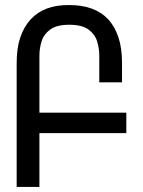

<svg xmlns="http://www.w3.org/2000/svg" viewBox="-20 -740 568 760"><path d="M46 -491Q46 -550 60.5 -592.5Q75 -635 102 -664Q155 -721 254 -720Q355 -720 408 -664Q434 -636 448.5 -593Q463 -550 463 -491V-414H373V-520Q373 -548 364.5 -576Q356 -604 330.5 -623Q305 -642 254 -642Q204 -642 178.5 -623Q153 -604 144.5 -576Q136 -548 136 -520V-294H480V-213H136V0Q135 0 46 0Z"/></svg>

Font: PlemolJP
Style: Regular
Weight: 400
Monospace: yes
Version: v2.0.4; ttfautohint (v1.8.4.7-5d5b-dirty) -l 6 -r 45 -G 200 